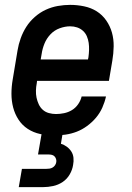

<svg xmlns="http://www.w3.org/2000/svg" viewBox="-20 -548 540 788"><path d="M202 8Q173 8 145 2Q117 -4 94 -19Q71 -34 56 -57Q41 -80 34 -107Q27 -134 27 -163Q27 -192 32 -221L52 -341Q56 -366 65 -391Q74 -416 88 -438Q102 -460 123 -478.5Q144 -497 168 -508Q192 -519 217.5 -523.5Q243 -528 268 -528Q297 -528 325.5 -522Q354 -516 377 -501.5Q400 -487 416 -464Q432 -441 439.5 -414Q447 -387 446.5 -357.5Q446 -328 441 -299L427 -216H132L131 -207Q128 -192 127.5 -176.5Q127 -161 130 -147Q133 -133 139 -120Q145 -107 155.5 -97.5Q166 -88 180.5 -84Q195 -80 210 -80Q226 -80 243 -83.5Q260 -87 275 -96Q290 -105 300.5 -120Q311 -135 315 -152H415Q410 -129 400 -106.5Q390 -84 374 -65Q358 -46 337.5 -31Q317 -16 295 -7.5Q273 1 249 4.5Q225 8 202 8ZM147 -304H341L343 -313Q345 -328 345.5 -343Q346 -358 344 -372Q342 -386 336.5 -399Q331 -412 320.5 -421.5Q310 -431 296.5 -435.5Q283 -440 268 -440Q247 -440 225 -432Q203 -424 187 -407Q171 -390 162.5 -369Q154 -348 151 -327ZM57 220 70 145H170Q177 145 183.5 144Q190 143 196 139.5Q202 136 206 130Q210 124 211 117Q212 111 210 104.5Q208 98 203.5 93.5Q199 89 192.5 87.5Q186 86 179 86H136L151 0H237L230 42Q243 46 254 54Q265 62 272.5 73.5Q280 85 281.5 99.5Q283 114 280 129Q277 149 266 168Q255 187 237 199Q219 211 198 215.5Q177 220 157 220Z"/></svg>

Font: Iosevka Term Curly SmBd Obl
Style: Regular
Weight: 600
Italic angle: -9°
Designer: Belleve Invis
Foundry: Belleve Invis
Version: Version 32.3.0